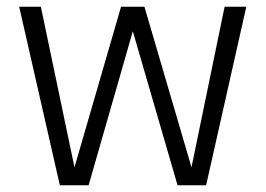

<svg xmlns="http://www.w3.org/2000/svg" viewBox="-20 -551 790 571"><path d="M158 0 37 -531H101.5L201.5 -53.5L340 -531H409.5L549.5 -53.5L648 -531H712.5L593 0H508L375 -458L243.5 0Z"/></svg>

Font: Epilogue Light
Style: Regular
Weight: 300
Designer: Tyler Finck
Foundry: Etcetera Type Co
Version: Version 2.111; ttfautohint (v1.8.3)